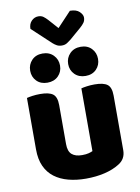

<svg xmlns="http://www.w3.org/2000/svg" viewBox="-100 -988 782 1070"><g transform="rotate(-10 291.0 -452.5)"><path d="M52 -484Q63 -487 83.5 -490Q104 -493 128 -493Q178 -493 200 -476.5Q222 -460 222 -413V-193Q222 -152 242 -134.5Q262 -117 300 -117Q323 -117 337.5 -121Q352 -125 360 -129V-484Q371 -487 391.5 -490Q412 -493 436 -493Q486 -493 508 -476.5Q530 -460 530 -413V-104Q530 -54 488 -29Q453 -7 404.5 4.5Q356 16 299 16Q245 16 199.5 4Q154 -8 121 -33Q88 -58 70 -97.5Q52 -137 52 -193ZM265 -630Q265 -595 241.5 -571.5Q218 -548 180 -548Q142 -548 119 -571.5Q96 -595 96 -630Q96 -665 119 -689Q142 -713 180 -713Q218 -713 241.5 -689Q265 -665 265 -630ZM480 -630Q480 -595 457 -571.5Q434 -548 396 -548Q358 -548 334.5 -571.5Q311 -595 311 -630Q311 -665 334.5 -689Q358 -713 396 -713Q434 -713 457 -689Q480 -665 480 -630ZM138 -860Q138 -888 154.5 -904.5Q171 -921 193 -921Q210 -921 221.5 -912.5Q233 -904 244 -892L293 -837L372 -921Q408 -921 425.5 -904Q443 -887 443 -871Q443 -854 434.5 -842Q426 -830 411 -817L346 -761Q336 -753 324 -745.5Q312 -738 295 -738Q279 -738 267 -744.5Q255 -751 244 -761Z"/></g></svg>

Font: Baloo Thambi 2 ExtraBold
Style: Regular
Weight: 800
Designer: Aadarsh Rajan and Ek Type
Foundry: Ek Type
Version: Version 1.640;hotconv 1.0.111;makeotfexe 2.5.65597; ttfautoh